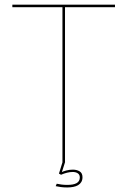

<svg xmlns="http://www.w3.org/2000/svg" viewBox="-20 -695 552 824"><path d="M248 0H259V-664H473.5V-675H33V-664H248ZM268.5 109.5Q282 109.5 294 107.2Q306 105 315 99.8Q324 94.5 329 86Q334 77.5 334 65.5Q334 47.5 321.5 40.2Q309 33 292.5 33Q278.5 33 264 36.8Q249.5 40.5 242 45.5V55Q254.5 49.5 267.8 46.2Q281 43 292 43Q305 43 313.8 48.8Q322.5 54.5 322.5 66.5Q322.5 83 309 90.8Q295.5 98.5 269 98.5Q255.5 98.5 244 97Q232.5 95.5 223.5 93.5L219 104Q228.5 106 241 107.8Q253.5 109.5 268.5 109.5ZM242 55 259.5 0H248.5L233 50Z"/></svg>

Font: Anybody Thin Thin
Style: Regular
Weight: 250
Version: Version 1.113;gftools[0.9.25]